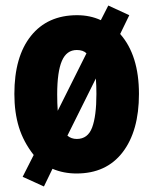

<svg xmlns="http://www.w3.org/2000/svg" viewBox="-20 -618 556 695"><path d="M483 -278Q483 -144 424 -67Q365 10 257 10Q210 10 170 -7L139 57L62 22L102 -57Q65 -104 48.5 -157.5Q32 -211 32 -278Q32 -413 92 -488Q152 -563 259 -563Q306 -563 345 -545L372 -598L448 -563L415 -495Q483 -418 483 -278ZM187 -276Q187 -260 187.5 -245Q188 -230 189 -217L293 -425Q281 -437 258 -437Q221 -437 204 -397.5Q187 -358 187 -276ZM329 -278Q329 -293 328.5 -307Q328 -321 327 -334L224 -127Q238 -115 258 -115Q298 -115 313.5 -156.5Q329 -198 329 -278Z"/></svg>

Font: Noto Sans Sinhala UI ExtraCondensed Black
Style: Regular
Weight: 900
Width: 2
Designer: Jelle Bosma - Monotype Design Team
Foundry: Monotype Imaging Inc.
Version: Version 2.006; ttfautohint (v1.8.4.7-5d5b)